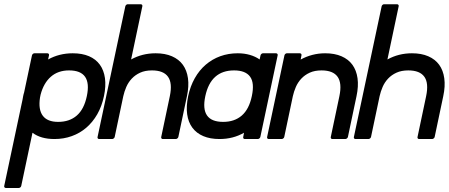

<svg xmlns="http://www.w3.org/2000/svg" viewBox="-54 -660 2162 925"><path d="M174.3 -403.3Q178.2 -403.3 180.7 -400.4Q183.1 -397.5 182.1 -393.6L177.7 -373.5Q231.4 -403.3 296.4 -403.3Q341.8 -403.3 374.8 -389.2Q407.7 -375 427 -348.4Q446.3 -321.8 451.7 -283.4Q457 -245.1 446.8 -196.8Q436.5 -147.9 414.6 -109.6Q392.6 -71.3 361.6 -44.7Q330.6 -18.1 291.7 -4.2Q252.9 9.8 208.5 9.8Q142.1 9.8 102.5 -20.5L48.3 235.8Q47.4 239.7 43.9 242.7Q40.5 245.6 36.6 245.6H-25.9Q-29.8 245.6 -32.2 242.7Q-34.7 239.7 -33.7 235.8L54.7 -180.7Q55.2 -183.1 55.9 -187.5Q56.6 -191.9 57.6 -196.8Q58.6 -202.1 59.8 -206.8Q61 -211.4 62 -213.9L100.1 -393.6Q101.1 -397.5 104.5 -400.4Q107.9 -403.3 111.8 -403.3ZM138.7 -189.9Q129.9 -132.3 152.1 -102.5Q174.3 -72.8 226.1 -72.8Q280.8 -72.8 315.9 -103.3Q351.1 -133.8 364.3 -196.8Q390.6 -320.8 278.8 -320.8Q225.6 -320.8 190.9 -290.3Q156.2 -259.8 141.6 -204.1Z M624 -639.6Q627.9 -639.6 630.4 -636.7Q632.8 -633.8 631.8 -629.9L577.6 -373.5Q631.3 -403.3 695.8 -403.3Q741.2 -403.3 774.4 -388.9Q807.6 -374.5 826.9 -347.9Q846.2 -321.3 851.6 -283Q856.9 -244.6 846.7 -196.8L805.2 0Q804.2 3.9 800.5 6.8Q796.9 9.8 793 9.8H730Q726.1 9.8 723.9 6.8Q721.7 3.9 722.7 0L764.2 -196.8Q777.3 -259.3 755.6 -290Q733.9 -320.8 678.2 -320.8Q645 -320.8 621.1 -309.8Q597.2 -298.8 580.6 -281Q564 -263.2 554.4 -241Q544.9 -218.8 540 -196.8L498.5 0Q497.6 3.9 493.9 6.8Q490.2 9.8 486.3 9.8H423.3Q419.4 9.8 417.2 6.8Q415 3.9 416 0L549.8 -629.9Q550.8 -633.8 554.2 -636.7Q557.6 -639.6 561.5 -639.6Z M1275.9 -403.3Q1279.8 -403.3 1282.2 -400.4Q1284.7 -397.5 1283.7 -393.6L1200.2 0Q1199.2 3.9 1195.6 6.8Q1191.9 9.8 1188 9.8H1125Q1121.1 9.8 1118.9 6.8Q1116.7 3.9 1117.7 0L1121.6 -20.5Q1069.3 9.8 1003.4 9.8Q958.5 9.8 925.5 -4.2Q892.6 -18.1 872.8 -44.7Q853 -71.3 847.7 -109.6Q842.3 -147.9 852.5 -196.8Q862.8 -245.1 884.5 -283.4Q906.2 -321.8 937.3 -348.4Q968.3 -375 1007.3 -389.2Q1046.4 -403.3 1091.3 -403.3Q1123 -403.3 1149.9 -395.5Q1176.8 -387.7 1196.8 -373.5L1201.2 -393.6Q1202.1 -397.5 1205.6 -400.4Q1209 -403.3 1212.9 -403.3ZM1150.9 -290.5Q1128.9 -320.8 1073.7 -320.8Q961.4 -320.8 935.1 -196.8Q908.7 -72.8 1021 -72.8Q1075.7 -72.8 1110.8 -103.3Q1146 -133.8 1159.2 -196.8Q1172.9 -260.3 1150.9 -290.5Z M1390.6 -403.3Q1394.5 -403.3 1397 -400.4Q1399.4 -397.5 1398.4 -393.6L1394.5 -373Q1420.9 -387.7 1450.7 -395.5Q1480.5 -403.3 1512.7 -403.3Q1558.1 -403.3 1591.3 -388.9Q1624.5 -374.5 1643.8 -347.9Q1663.1 -321.3 1668.5 -283Q1673.8 -244.6 1663.6 -196.8L1622.1 0Q1621.1 3.9 1617.4 6.8Q1613.8 9.8 1609.9 9.8H1546.9Q1543 9.8 1540.8 6.8Q1538.6 3.9 1539.6 0L1581.1 -196.8Q1594.2 -259.3 1572.5 -290Q1550.8 -320.8 1495.1 -320.8Q1461.9 -320.8 1438 -309.8Q1414.1 -298.8 1397.5 -281Q1380.9 -263.2 1371.3 -241Q1361.8 -218.8 1356.9 -196.8L1315.4 0Q1314.5 3.9 1310.8 6.8Q1307.1 9.8 1303.2 9.8H1240.2Q1236.3 9.8 1234.1 6.8Q1231.9 3.9 1232.9 0L1316.4 -393.6Q1317.4 -397.5 1320.8 -400.4Q1324.2 -403.3 1328.1 -403.3Z M1858.9 -639.6Q1862.8 -639.6 1865.2 -636.7Q1867.7 -633.8 1866.7 -629.9L1812.5 -373.5Q1866.2 -403.3 1930.7 -403.3Q1976.1 -403.3 2009.3 -388.9Q2042.5 -374.5 2061.8 -347.9Q2081.1 -321.3 2086.4 -283Q2091.8 -244.6 2081.5 -196.8L2040 0Q2039.1 3.9 2035.4 6.8Q2031.7 9.8 2027.8 9.8H1964.8Q1960.9 9.8 1958.7 6.8Q1956.5 3.9 1957.5 0L1999 -196.8Q2012.2 -259.3 1990.5 -290Q1968.8 -320.8 1913.1 -320.8Q1879.9 -320.8 1856 -309.8Q1832 -298.8 1815.4 -281Q1798.8 -263.2 1789.3 -241Q1779.8 -218.8 1774.9 -196.8L1733.4 0Q1732.4 3.9 1728.8 6.8Q1725.1 9.8 1721.2 9.8H1658.2Q1654.3 9.8 1652.1 6.8Q1649.9 3.9 1650.9 0L1784.7 -629.9Q1785.6 -633.8 1789.1 -636.7Q1792.5 -639.6 1796.4 -639.6Z"/></svg>

Font: Fibel Nord
Style: Bold Italic
Weight: 700
Designer: Peter Wiegel
Foundry: Peter Wioegel
Version: Version 000.000